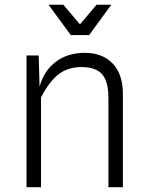

<svg xmlns="http://www.w3.org/2000/svg" viewBox="-20 -776 614 796"><path d="M90 0V-546H140.5L144 -416.5Q162 -482.5 211.2 -519.8Q260.5 -557 331.5 -557Q404.5 -557 447 -512.8Q489.5 -468.5 489.5 -386.5V0H429.5V-369.5Q429.5 -439 403 -468.5Q376.5 -498 317.5 -498Q263 -498 224.2 -469.2Q185.5 -440.5 150 -372V0ZM273.5 -630.5 181 -756.5H242.5L311.5 -675L380.5 -756.5H441.5L349.5 -630.5Z"/></svg>

Font: Spline Sans Light
Style: Regular
Weight: 300
Designer: Eben Sorkin, Mirko Velimirovic
Foundry: Sorkin Type
Version: Version 1.000; ttfautohint (v1.8.3)